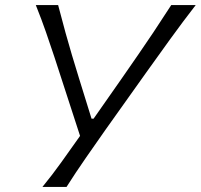

<svg xmlns="http://www.w3.org/2000/svg" viewBox="-20 -733 788 753"><path d="M146.5 0Q185 -47 220.2 -96.2Q255.5 -145.5 294 -200L193 -510.5Q176 -561.5 160 -607.8Q144 -654 120.5 -713H208Q224.5 -649.5 237.2 -603.8Q250 -558 262.2 -516.8Q274.5 -475.5 290 -425.5L339 -267.5H347L455.5 -422.5Q491.5 -474.5 520.8 -516.8Q550 -559 580.8 -605Q611.5 -651 651.5 -713H747.5Q697.5 -648.5 646.8 -578.5Q596 -508.5 554.5 -450L394 -224.5Q358 -173.5 316.8 -114Q275.5 -54.5 241 0Z"/></svg>

Font: Commissioner Flair Light
Style: Italic
Weight: 300
Italic angle: -12°
Designer: Kostas Bartsokas
Foundry: Kostas Bartsokas
Version: Version 1.000; ttfautohint (v1.8.3)